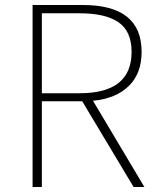

<svg xmlns="http://www.w3.org/2000/svg" viewBox="-20 -746 629 766"><path d="M147 -374H298Q505 -374 505 -539Q505 -621 453 -657Q401 -693 298 -693H147ZM556 0H513L308 -342H147V0H110V-726H311Q545 -726 545 -539Q545 -453 494 -403Q443 -353 351 -344Z"/></svg>

Font: Noto Sans Korean Thin
Style: Regular
Weight: 250
Designer: Ryoko NISHIZUKA  (kana & ideographs); Paul D. Hunt (Latin, Greek & Cyrillic); Wenlong ZHANG  (bopomofo); Sandoll Communi
Foundry: Adobe Systems Incorporated
Version: Version 1.0001;PS 1;hotconv 1.0.78;makeotf.lib2.5.61930